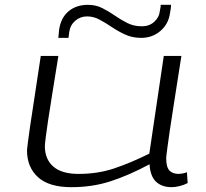

<svg xmlns="http://www.w3.org/2000/svg" viewBox="-20 -766 855 796"><path d="M276 10Q183 10 137.5 -31.5Q92 -73 92 -142Q92 -146 93 -154Q94 -162 96.5 -182.5Q99 -203 105 -244Q111 -285 122 -355.5Q133 -426 149 -534H222Q206 -435 195.5 -369.5Q185 -304 179 -264Q173 -224 170.5 -203.5Q168 -183 167 -174Q166 -165 166 -160Q166 -106 201 -75.5Q236 -45 306 -45Q385 -45 452.5 -67.5Q520 -90 599 -129L659 -534H732Q714 -418 702 -342.5Q690 -267 683.5 -222Q677 -177 674 -154Q671 -131 670 -122.5Q669 -114 669 -111Q669 -73 682.5 -59Q696 -45 721 -45Q725 -45 735 -46.5Q745 -48 755 -52L758 -7Q743 1 724.5 5.5Q706 10 692 10Q651 10 627 -12.5Q603 -35 600 -85Q514 -39 438.5 -14.5Q363 10 276 10ZM222 -609Q222 -612 221.5 -609Q221 -606 221 -604.5Q221 -603 222 -610Q222 -613 223 -621Q224 -629 225 -642Q232 -692 264 -719Q296 -746 345 -746Q377 -746 404 -732.5Q431 -719 456 -701.5Q481 -684 508 -670.5Q535 -657 568 -657Q599 -657 619.5 -675.5Q640 -694 643 -722Q646 -736 646 -739Q646 -742 646 -746H689Q689 -739 688.5 -734Q688 -729 685 -713Q679 -667 645.5 -638Q612 -609 565 -609Q529 -609 499.5 -622.5Q470 -636 444 -653.5Q418 -671 393 -684.5Q368 -698 341 -698Q313 -698 292 -680Q271 -662 267 -633Q265 -617 264 -609Q263 -598 263 -599.5Q263 -601 263.5 -606Q264 -611 264 -609ZM222 -610 221 -606Q222 -608 222 -610Z"/></svg>

Font: Georama ExtraExtended Light
Style: Italic
Weight: 300
Width: 8
Italic angle: -9°
Designer: Jean-Baptiste Levee
Foundry: Production Type
Version: Version 1.000